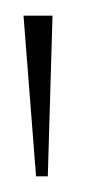

<svg xmlns="http://www.w3.org/2000/svg" viewBox="-20 -741 125 245"><path d="M26 -516 10 -721H47L41 -516Z"/></svg>

Font: Lil Grotesk Thin
Style: Regular
Weight: 100
Designer: Bastien Sozeau
Foundry: NBR — Bastien Sozeau
Version: Version 3.003; ttfautohint (v1.8.4.7-5d5b);gftools[0.9.33]